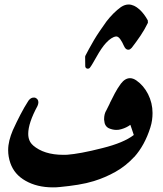

<svg xmlns="http://www.w3.org/2000/svg" viewBox="-20 -829 720 850"><path d="M573.7 -133.8Q537.1 -94.2 491.7 -68.6Q446.3 -43 395.5 -27.3Q364.3 -17.6 325.2 -11.2Q286.1 -4.9 244.6 -1Q237.3 0 229.2 0.2Q221.2 0.5 214.4 0.5Q144 0.5 92.8 -28.8Q43.5 -56.6 25.9 -106.9Q16.1 -135.3 16.1 -164.1Q16.1 -185.5 21.5 -207.3Q26.9 -229 36.6 -252Q53.7 -289.6 70.6 -322Q87.4 -354.5 106 -383.3Q116.2 -397 128.4 -397Q130.9 -397 132.8 -397Q134.8 -397 135.7 -396.5Q149.9 -390.6 149.9 -376Q149.9 -369.1 146 -359.9Q105 -284.2 105 -236.8Q105 -204.1 126 -186H125.5Q174.3 -143.6 259.8 -143.6Q264.2 -143.6 268.6 -143.6Q272.9 -143.6 278.3 -144Q304.7 -146 343.3 -153.1Q381.8 -160.2 433.1 -173.3Q527.8 -196.8 572.3 -231.4Q569.8 -238.8 567.6 -245.6Q565.4 -252.4 563 -259.3L557.1 -276.4Q540 -263.7 517.6 -257.3Q511.7 -255.4 506.1 -254.6Q500.5 -253.9 495.1 -253.9Q486.3 -253.9 478 -255.9Q469.7 -257.8 461.9 -261.2Q442.9 -270.5 441.4 -295.9Q440.9 -297.4 440.9 -299.1Q440.9 -300.8 440.9 -301.8Q440.9 -322.8 449.2 -337.9V-337.4L466.3 -371.6H465.8Q476.6 -393.6 488.3 -415.8Q500 -438 515.1 -458.5Q533.7 -482.9 555.7 -482.9Q569.3 -482.9 584 -472.7Q600.1 -461.4 612.8 -446.5Q625.5 -431.6 635.3 -412.6Q655.3 -373 655.3 -328.6Q655.3 -313 653.1 -297.1Q650.9 -281.2 645.5 -264.2Q620.6 -185.5 574.2 -133.8ZM634.8 -728Q620.6 -698.7 602.1 -671.1Q583.5 -643.6 563 -617.2Q559.1 -613.3 555.9 -611.1Q552.7 -608.9 547.4 -608.9Q541.5 -608.9 536.9 -613.3Q532.2 -617.7 528.8 -625.5Q520.5 -644.5 512 -656Q503.4 -667.5 495.1 -667.5H493.2Q482.9 -666 472.2 -658.9Q461.4 -651.9 451.2 -640.6V-641.1Q439 -627.9 428.5 -612.3Q418 -596.7 408.2 -579.1Q397.9 -561 390.6 -548.6Q383.3 -536.1 378.4 -529.8Q376 -526.4 372.3 -525.4Q368.7 -524.4 365.2 -525.4Q361.8 -526.4 359.6 -529.3Q357.4 -532.2 357.4 -536.6L356.9 -578.1L357.9 -582Q363.8 -593.8 373.8 -612.1Q383.8 -630.4 396 -651.4Q407.2 -670.4 421.9 -691.9Q436.5 -713.4 451.2 -733.9Q465.8 -752.9 482.2 -769.3Q498.5 -785.6 515.6 -797.9Q532.7 -809.1 549.3 -809.1Q573.2 -809.1 598.1 -786.6Q618.7 -767.6 634.3 -738.8Z"/></svg>

Font: Aref Ruqaa
Style: Bold
Weight: 700
Designer: Abdullah Aref
Version: Version 1.002